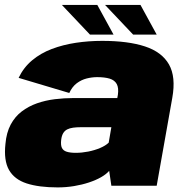

<svg xmlns="http://www.w3.org/2000/svg" viewBox="-20 -768 768 794"><path d="M218.5 7Q253.5 7 286.5 1.5Q319.5 -4 348 -13.5Q376.5 -23 398 -35.2Q419.5 -47.5 431.5 -61.5L440.5 0H628L692.5 -363.5Q708 -450 678.8 -501.5Q649.5 -553 579.5 -576Q509.5 -599 402.5 -599Q346.5 -599 293.5 -591Q240.5 -583 194.2 -565.5Q148 -548 112.8 -518.5Q77.5 -489 57 -446L266.5 -383.5Q278.5 -409.5 297.5 -423.8Q316.5 -438 338.5 -443.5Q360.5 -449 382 -449Q413 -449 433.5 -442.8Q454 -436.5 462.8 -420.5Q471.5 -404.5 467.5 -376L465 -362.5H283.5Q245.5 -362.5 206.8 -357.8Q168 -353 133 -340.8Q98 -328.5 70 -307.2Q42 -286 24.2 -252.8Q6.5 -219.5 2.5 -173Q-5 -104.5 17.2 -65.2Q39.5 -26 90.2 -9.5Q141 7 218.5 7ZM293.5 -136Q270.5 -136 256 -140.5Q241.5 -145 236 -156.5Q230.5 -168 233 -189.5Q235 -206.5 241.2 -217Q247.5 -227.5 257.8 -232.8Q268 -238 282.5 -240Q297 -242 316 -242H440.5L429.5 -178Q416.5 -165.5 394 -156Q371.5 -146.5 345 -141.2Q318.5 -136 293.5 -136ZM530.5 -625H628L561 -747.5H414.5ZM352 -625H449.5L382.5 -747.5H236Z"/></svg>

Font: Anybody Thin Black
Style: Italic
Weight: 900
Italic angle: -10°
Version: Version 1.113;gftools[0.9.25]